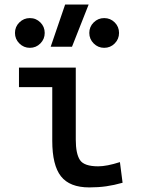

<svg xmlns="http://www.w3.org/2000/svg" viewBox="-20 -815 626 845"><path d="M373 9.8Q286.6 9.8 248.3 -39.1Q210 -87.9 210 -195.3V-517.6H313.5V-200.2Q313.5 -138.7 331.8 -110.8Q350.1 -83 412.1 -83Q450.2 -83 507.8 -101.6L519.5 -10.7Q481.9 0 447.3 4.9Q412.6 9.8 373 9.8ZM63.5 -431.6V-517.6H218.8V-431.6ZM203.1 -609.4 266.6 -794.9H370.1L296.9 -609.4ZM111.3 -604.5Q84.5 -604.5 65.2 -623.8Q45.9 -643.1 45.9 -669.9Q45.9 -697.3 65.2 -716.3Q84.5 -735.4 111.3 -735.4Q138.7 -735.4 157.7 -716.3Q176.8 -697.3 176.8 -669.9Q176.8 -643.1 157.7 -623.8Q138.7 -604.5 111.3 -604.5ZM438.5 -604.5Q411.6 -604.5 392.3 -623.8Q373 -643.1 373 -669.9Q373 -697.3 392.3 -716.3Q411.6 -735.4 438.5 -735.4Q465.8 -735.4 484.9 -716.3Q503.9 -697.3 503.9 -669.9Q503.9 -643.1 484.9 -623.8Q465.8 -604.5 438.5 -604.5Z"/></svg>

Font: Cascadia Code
Style: Regular
Weight: 400
Monospace: yes
Designer: Aaron Bell
Foundry: Saja Typeworks
Version: Version 2106.017